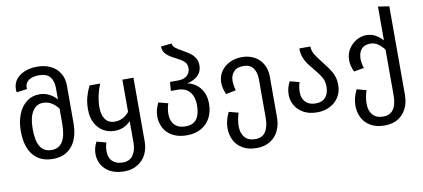

<svg xmlns="http://www.w3.org/2000/svg" viewBox="-82 -1055 3463 1573"><g transform="rotate(-10 1649.5 -268.5)"><path d="M499 -559V-249Q499 -123 442 -54.5Q385 14 284 14Q176 14 119 -57Q62 -128 62 -257Q62 -331 85.5 -392.5Q109 -454 155 -490.5Q201 -527 265 -527Q344 -527 407 -460V-553Q407 -612 379.5 -646.5Q352 -681 286 -681Q231 -681 201 -658.5Q171 -636 171 -599L172 -587L85 -575Q82 -586 82 -598Q82 -670 139.5 -711.5Q197 -753 286 -753Q348 -753 396.5 -729.5Q445 -706 472 -662Q499 -618 499 -559ZM407 -257V-383Q380 -417 349.5 -435Q319 -453 281 -453Q225 -453 193 -402Q161 -351 161 -257Q161 -156 191.5 -108Q222 -60 284 -60Q346 -60 376.5 -108.5Q407 -157 407 -257Z M1047 -527V6Q1047 63 1023 111Q999 159 952 187.5Q905 216 841 216Q773 216 726 191Q679 166 655.5 124.5Q632 83 632 35Q632 -17 658 -64L736 -43Q725 -8 725 31Q725 82 755.5 112Q786 142 841 142Q900 142 927.5 100.5Q955 59 955 0V-182Q928 -154 895.5 -139.5Q863 -125 819 -125Q769 -125 727 -149.5Q685 -174 660 -221.5Q635 -269 635 -335Q635 -392 647.5 -437.5Q660 -483 682 -527H770Q730 -429 730 -338Q730 -274 756 -236.5Q782 -199 836 -199Q906 -199 955 -259V-527Z M1620 -210Q1620 -144 1593.5 -93.5Q1567 -43 1517 -14.5Q1467 14 1399 14Q1328 14 1279.5 -12.5Q1231 -39 1207.5 -83Q1184 -127 1184 -180Q1184 -237 1213 -292L1292 -271Q1277 -229 1277 -182Q1277 -126 1308.5 -93Q1340 -60 1399 -60Q1464 -60 1492.5 -101Q1521 -142 1521 -217Q1521 -284 1487 -325.5Q1453 -367 1384 -367H1330L1336 -441H1404Q1452 -441 1478.5 -465Q1505 -489 1505 -527Q1505 -561 1483.5 -581Q1462 -601 1418 -623Q1369 -647 1342.5 -671Q1316 -695 1313 -739L1403 -749Q1406 -726 1424.5 -711Q1443 -696 1483 -674Q1520 -653 1542.5 -636.5Q1565 -620 1581 -594.5Q1597 -569 1597 -533Q1597 -434 1473 -404Q1534 -394 1577 -343Q1620 -292 1620 -210Z M2149 -341V-4Q2149 60 2124.5 110Q2100 160 2053.5 188Q2007 216 1943 216Q1873 216 1826 188Q1779 160 1756.5 114.5Q1734 69 1734 16Q1734 -50 1767 -116L1846 -95Q1827 -40 1827 16Q1827 74 1857 108Q1887 142 1943 142Q2003 142 2030 100Q2057 58 2057 -15V-335Q2057 -394 2031 -429.5Q2005 -465 1950 -465Q1895 -465 1868.5 -434.5Q1842 -404 1842 -360Q1842 -321 1855 -280L1772 -263Q1748 -313 1748 -361Q1748 -413 1775 -453.5Q1802 -494 1848 -516.5Q1894 -539 1950 -539Q2007 -539 2052.5 -515Q2098 -491 2123.5 -446Q2149 -401 2149 -341Z M2592 -385Q2639 -327 2664 -282Q2689 -237 2689 -178Q2689 -120 2661.5 -76.5Q2634 -33 2587 -9.5Q2540 14 2481 14Q2415 14 2368.5 -12Q2322 -38 2298.5 -79.5Q2275 -121 2275 -169Q2275 -225 2303 -276L2381 -255Q2368 -216 2368 -172Q2368 -121 2398 -90.5Q2428 -60 2481 -60Q2537 -60 2564.5 -93Q2592 -126 2592 -180Q2592 -225 2573.5 -257.5Q2555 -290 2515 -338Q2486 -372 2468.5 -396.5Q2451 -421 2439 -453.5Q2427 -486 2427 -527H2519Q2519 -492 2537 -461.5Q2555 -431 2592 -385Z M3213 -739V-4Q3213 94 3158.5 155Q3104 216 3007 216Q2937 216 2890 188Q2843 160 2820.5 114.5Q2798 69 2798 16Q2798 -50 2831 -116L2910 -95Q2891 -40 2891 16Q2891 74 2921 108Q2951 142 3007 142Q3121 142 3121 -15V-395Q3095 -428 3067.5 -446.5Q3040 -465 3007 -465Q2955 -465 2930.5 -435Q2906 -405 2906 -355Q2906 -320 2920 -278L2836 -263Q2812 -313 2812 -361Q2812 -412 2837 -452.5Q2862 -493 2902 -516Q2942 -539 2985 -539Q3027 -539 3059.5 -521.5Q3092 -504 3121 -472V-753Z"/></g></svg>

Font: Fira GO
Style: Regular
Weight: 400
Designer: Carrois Corporate
Foundry: Carrois Corporate GbR
Version: Version 0.300